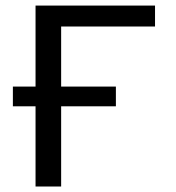

<svg xmlns="http://www.w3.org/2000/svg" viewBox="-20 -679 640 699"><path d="M26.9 -363.8H109.4V-658.7H544.4V-582.5H202.6V-363.8H401.9V-292H202.6V0H109.4V-292H26.9Z"/></svg>

Font: Courier New
Style: Regular
Weight: 400
Designer: Steve Matteson
Foundry: Ascender Corporation
Version: Version 2.00.3